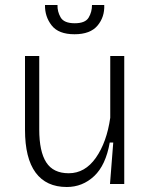

<svg xmlns="http://www.w3.org/2000/svg" viewBox="-20 -736 605 768"><path d="M247 12Q165 12 122.5 -45.5Q80 -103 80 -217V-512H137V-218Q137 -130 165 -86.5Q193 -43 255 -43Q320 -43 363.5 -105Q407 -167 421 -265V-512H477V0H420L433 -166H419Q403 -75 356.5 -31.5Q310 12 247 12ZM160 -716H210Q209 -690 222.5 -666.5Q236 -643 279 -643Q321 -643 334.5 -665.5Q348 -688 348 -716H397Q399 -668 370 -633.5Q341 -599 278 -599Q214 -599 186.5 -634.5Q159 -670 160 -716Z"/></svg>

Font: Bricolage Grotesque 12pt ExtraLight
Style: Regular
Weight: 200
Designer: Mathieu Triay
Foundry: Atelier Triay
Version: Version 1.001; ttfautohint (v1.8.4.7-5d5b);gftools[0.9.33.de